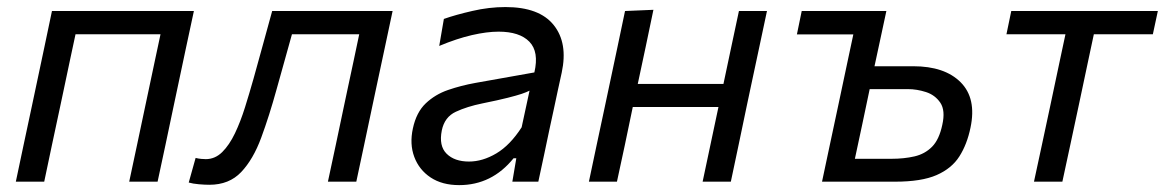

<svg xmlns="http://www.w3.org/2000/svg" viewBox="-20 -528 3385 558"><path d="M26 0Q37.5 -55 48.5 -106.5Q59.5 -158 72.5 -219L83 -268.5Q97.5 -336 108.5 -388.8Q119.5 -441.5 131 -496H543.5Q531.5 -441.5 520.5 -388.8Q509.5 -336 495 -268.5L484.5 -219Q471.5 -158 460.8 -106.5Q450 -55 438 0H355.5Q367.5 -55 378.2 -106.5Q389 -158 402 -219L412.5 -268.5Q422.5 -315.5 430.5 -353.5Q438.5 -391.5 446.5 -428.5H199.5Q191.5 -391.5 183.5 -353.8Q175.5 -316 165.5 -268.5L155 -219Q142 -158 131 -106.8Q120 -55.5 108.5 0Z M588.5 9Q575.5 9 558 7.5Q540.5 6 528.5 2.5L548.5 -69Q556.5 -67 564.8 -66.2Q573 -65.5 578 -65.5Q605 -65.5 625.8 -86Q646.5 -106.5 662.8 -140.5Q679 -174.5 692 -216Q705 -257.5 717 -300Q730.5 -349.5 744.5 -399.5Q758.5 -449.5 771 -496H1121Q1109.5 -441.5 1098.2 -388.8Q1087 -336 1072.5 -268.5L1062 -219Q1049 -158 1038.2 -106.5Q1027.5 -55 1015.5 0H933Q945 -55 955.8 -106.5Q966.5 -158 979.5 -219L990 -268.5Q1000 -315.5 1008.2 -353.5Q1016.5 -391.5 1024 -428.5H828.5Q817.5 -389 806.2 -348.5Q795 -308 784 -269Q762.5 -191 739.2 -128Q716 -65 681 -28Q646 9 588.5 9Z M1314.5 10Q1265 10 1231.5 -12.2Q1198 -34.5 1184 -72Q1170 -109.5 1180 -155Q1190 -201.5 1217.2 -227.5Q1244.5 -253.5 1282.2 -266.5Q1320 -279.5 1361.5 -287L1533 -317.5Q1547 -377.5 1518.5 -406.8Q1490 -436 1429 -436Q1395 -436 1351.5 -426Q1308 -416 1256.5 -394.5L1270 -473Q1304 -485 1352.8 -496.2Q1401.5 -507.5 1449 -507.5Q1547.5 -507.5 1589.2 -455.2Q1631 -403 1612.5 -317Q1607.5 -294.5 1601.8 -268.2Q1596 -242 1589.5 -210.5L1576.5 -150.5Q1569.5 -117.5 1561.8 -80.5Q1554 -43.5 1544.5 0H1469L1480.5 -68H1472.5Q1409.5 10 1314.5 10ZM1343 -58.5Q1382.5 -58.5 1422.5 -82.2Q1462.5 -106 1496 -158L1519 -264.5Q1510 -260 1496 -255.2Q1482 -250.5 1455.5 -243.8Q1429 -237 1382 -227.5Q1337.5 -218.5 1304.8 -203.2Q1272 -188 1264 -149Q1255 -104 1278 -81.2Q1301 -58.5 1343 -58.5Z M1691.5 0Q1703 -55 1714 -106.5Q1725 -158 1738 -219L1748.5 -268.5Q1763 -336 1774 -388.8Q1785 -441.5 1796.5 -496L1879 -499.5Q1867.5 -443.5 1856.5 -391.8Q1845.5 -340 1833.5 -284H2082.5Q2095.5 -345.5 2106 -395Q2116.5 -444.5 2127.5 -496H2209Q2197.5 -441.5 2186.2 -388.8Q2175 -336 2160.5 -268.5L2150 -219Q2137.5 -158 2126.5 -106.5Q2115.5 -55 2104 0H2022Q2033.5 -55 2044.5 -106.2Q2055.5 -157.5 2068 -217H1819Q1806.5 -156.5 1795.8 -105.8Q1785 -55 1773 0Z M2369 0Q2380.5 -54.5 2391.5 -106Q2402.5 -157.5 2415.5 -218.5L2426 -268Q2436 -314.5 2444 -353Q2452 -391.5 2460 -428H2296L2310 -496H2556Q2547 -454.5 2538.8 -415.8Q2530.5 -377 2521.5 -335.5H2634Q2725.5 -335.5 2772 -288.8Q2818.5 -242 2800.5 -157Q2790.5 -108.5 2768.2 -73.5Q2746 -38.5 2702 -19.2Q2658 0 2581.5 0ZM2464.5 -66.5H2570.5Q2607.5 -66.5 2637.8 -73.5Q2668 -80.5 2688.8 -101.5Q2709.5 -122.5 2718.5 -165Q2728 -207 2712.8 -229.5Q2697.5 -252 2671 -260.5Q2644.5 -269 2619 -269H2507.5Q2496 -214 2486 -167Q2476 -120 2464.5 -66.5Z M2985 0Q2997 -55.5 3008 -106.8Q3019 -158 3032 -219L3042.5 -268.5Q3052.5 -315.5 3060.5 -353.5Q3068.5 -391.5 3076.5 -428.5H2905L2919 -496H3345L3330.5 -428.5H3159Q3151 -391.5 3143 -353.5Q3135 -315.5 3125 -268.5L3114.5 -219Q3101.5 -158 3090.5 -106.8Q3079.5 -55.5 3067.5 0Z"/></svg>

Font: Commissioner
Style: Italic
Weight: 400
Italic angle: -12°
Designer: Kostas Bartsokas
Foundry: Kostas Bartsokas
Version: Version 1.000; ttfautohint (v1.8.3)